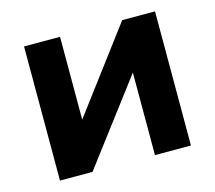

<svg xmlns="http://www.w3.org/2000/svg" viewBox="-79 -604 785 701"><g transform="rotate(-15 313.0 -253.5)"><path d="M66 0V-507H202V-194L437 -507H561V0H425V-312L189 0Z"/></g></svg>

Font: Mulish ExtraBold
Style: Regular
Weight: 800
Designer: Vernon Adams
Foundry: Vernon Adams
Version: Version 3.603; ttfautohint (v1.8.3)